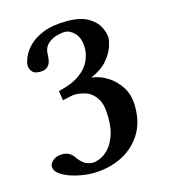

<svg xmlns="http://www.w3.org/2000/svg" viewBox="-97 -687 683 776"><g transform="rotate(-15 245.0 -299.5)"><path d="M234 -570Q219 -570 198 -564Q177 -558 160.5 -542Q144 -526 144 -495Q144 -485 141 -472Q138 -459 128 -449.5Q118 -440 97 -440Q76 -440 67 -448.5Q58 -457 56 -466.5Q54 -476 54 -477Q54 -490 63 -512Q72 -534 94 -556.5Q116 -579 155 -594.5Q194 -610 253 -610Q310 -610 341.5 -591.5Q373 -573 386 -547.5Q399 -522 399 -500Q399 -488 390.5 -463Q382 -438 358.5 -410.5Q335 -383 290 -364Q322 -361 354.5 -341.5Q387 -322 409 -288Q431 -254 431 -204Q431 -134 398.5 -86Q366 -38 313 -13.5Q260 11 197 11Q164 11 128.5 2.5Q93 -6 68 -21.5Q43 -37 43 -58Q43 -71 58 -83Q73 -95 95 -95Q115 -95 127 -87Q139 -79 145 -69Q153 -56 169 -43Q185 -30 210 -30Q220 -30 237.5 -37Q255 -44 272.5 -61.5Q290 -79 302.5 -110.5Q315 -142 315 -190Q315 -245 297.5 -271.5Q280 -298 255.5 -306.5Q231 -315 208 -315Q203 -315 189.5 -312.5Q176 -310 156 -305L150 -345Q209 -359 240.5 -382.5Q272 -406 284 -433.5Q296 -461 296 -484Q296 -527 276 -548.5Q256 -570 234 -570Z"/></g></svg>

Font: Libertinus Serif SemiBold
Style: Regular
Weight: 600
Designer: Philipp H. Poll, Khaled Hosny
Foundry: Caleb Maclennan
Version: Version 7.051;RELEASE